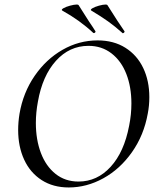

<svg xmlns="http://www.w3.org/2000/svg" viewBox="-20 -814 692 846"><path d="M60 -241Q60 -276 66 -313Q82 -406 132.5 -479.5Q183 -553 255.5 -594.5Q328 -636 410 -636Q481 -636 532.5 -603.5Q584 -571 611 -514.5Q638 -458 638 -386Q638 -348 631 -313Q614 -218 561.5 -143.5Q509 -69 435.5 -28.5Q362 12 283 12Q214 12 163.5 -20.5Q113 -53 86.5 -110.5Q60 -168 60 -241ZM549 -260Q559 -309 559 -358Q559 -431 536.5 -488.5Q514 -546 471 -579Q428 -612 370 -612Q286 -612 226.5 -546Q167 -480 147 -366Q138 -318 138 -272Q138 -199 160 -140.5Q182 -82 224.5 -48Q267 -14 326 -14Q408 -14 467.5 -79Q527 -144 549 -260ZM383 -767Q376 -771 387 -777.5Q398 -784 416 -789Q434 -794 445 -794Q451 -794 453 -792L497 -723L528 -677L529 -675Q529 -672 525 -669Q521 -666 519 -669Q488 -697 456.5 -719.5Q425 -742 383 -767ZM255 -767Q248 -771 259 -777.5Q270 -784 288.5 -789Q307 -794 318 -794Q324 -794 326 -792L373 -718Q391 -692 400 -677L401 -675Q401 -672 397.5 -669.5Q394 -667 391 -669Q331 -725 255 -767Z"/></svg>

Font: Cormorant Garamond Medium
Style: Italic
Weight: 500
Italic angle: -10°
Designer: Christian Thalmann (Catharsis Fonts)
Foundry: Catharsis Fonts
Version: Version 4.000